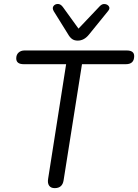

<svg xmlns="http://www.w3.org/2000/svg" viewBox="-20 -966 714 993"><path d="M263 7Q243 7 234 -6Q225 -19 229 -42L322 -634H103Q64 -634 64 -664Q64 -683 76 -694Q88 -705 107 -705H635Q674 -705 674 -676Q674 -634 631 -634H404L309 -34Q303 7 263 7ZM382 -756Q364 -756 352.5 -764.5Q341 -773 332 -789L258 -908Q249 -924 256.5 -934.5Q264 -945 278.5 -945.5Q293 -946 305 -930L386 -818L497 -935Q509 -947 523 -945Q537 -943 543.5 -932.5Q550 -922 539 -909L440 -787Q415 -756 382 -756Z"/></svg>

Font: Nunito
Style: Italic
Weight: 400
Italic angle: -9°
Designer: Vernon Adams
Foundry: Vernon Adams
Version: Version 3.601; ttfautohint (v1.8.2.53-6de2)